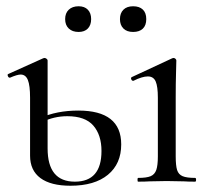

<svg xmlns="http://www.w3.org/2000/svg" viewBox="-20 -580 675 613"><path d="M76 -83V-268Q76 -307 69 -324.5Q62 -342 46 -342Q35 -342 12 -332H11Q7 -332 5 -337.5Q3 -343 7 -344L118 -394L122 -395Q125 -395 128.5 -392.5Q132 -390 132 -387V-106Q132 0 219 0Q304 0 304 -98Q304 -149 278 -179Q252 -209 195 -209Q152 -209 114 -190L108 -203Q161 -227 230 -227Q367 -227 367 -119Q367 -57 324.5 -22Q282 13 205 13Q142 13 109 -11.5Q76 -36 76 -83ZM421 -12Q448 -12 461 -17.5Q474 -23 479 -37.5Q484 -52 484 -81V-268Q484 -304 477 -320Q470 -336 452 -336Q434 -336 406 -322H405Q401 -322 399 -327Q397 -332 401 -334L530 -394L534 -395Q537 -395 540 -392.5Q543 -390 543 -387Q543 -380 542 -347Q541 -314 541 -269V-81Q541 -51 545.5 -37Q550 -23 563 -17.5Q576 -12 603 -12Q606 -12 606 -6Q606 0 603 0Q580 0 567 -1L512 -2L458 -1Q444 0 421 0Q419 0 419 -6Q419 -12 421 -12ZM188 -519Q188 -538 199.5 -549Q211 -560 231 -560Q250 -560 260.5 -549Q271 -538 271 -519Q271 -500 260.5 -489Q250 -478 231 -478Q211 -478 199.5 -489Q188 -500 188 -519ZM363 -519Q363 -538 374 -549Q385 -560 405 -560Q425 -560 436 -549.5Q447 -539 447 -519Q447 -499 436 -488.5Q425 -478 405 -478Q385 -478 374 -489Q363 -500 363 -519Z"/></svg>

Font: Cormorant Infant
Style: Regular
Weight: 400
Designer: Christian Thalmann (Catharsis Fonts)
Foundry: Catharsis Fonts
Version: Version 4.000